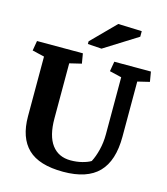

<svg xmlns="http://www.w3.org/2000/svg" viewBox="-127 -969 938 1078"><g transform="rotate(15 342.0 -430.0)"><path d="M216.8 -266.6Q216.8 -165 255.4 -113.5Q293.9 -62 364.7 -62Q400.4 -62 431.6 -70.1Q462.9 -78.1 481 -89.4Q497.1 -119.6 508.1 -163.3Q519 -207 519 -254.4V-586.4L449.2 -603L459 -660.6H671.9L681.6 -603L612.3 -586.4V-265.6Q612.3 -126 545.9 -57.6Q479.5 10.7 340.8 10.7Q200.7 10.7 135.5 -52.2Q70.3 -115.2 70.3 -239.7V-586.4L0 -603L9.8 -660.6H276.4L286.1 -603L216.8 -586.4ZM290 -733.9 425.8 -871.1 563.5 -866.2V-834L370.6 -712.9L290 -718.3Z"/></g></svg>

Font: Noticia Text
Style: Bold
Weight: 700
Designer: JM Sole
Foundry: JM Sole
Version: Version 1.003